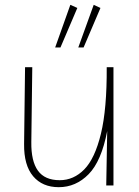

<svg xmlns="http://www.w3.org/2000/svg" viewBox="-20 -770 575 797"><path d="M224 7Q156 7 117.5 -38.5Q79 -84 80 -172L84 -491H114L110 -180Q109 -101 137.5 -61.5Q166 -22 228 -22Q286 -22 330 -67Q374 -112 399 -215Q424 -318 423 -491H451V0H421L425 -226Q401 -101 348 -47Q295 7 224 7ZM327 -573H305L369 -750L397 -737ZM231 -573H209L272 -750L301 -737Z"/></svg>

Font: Livvic Thin
Style: Regular
Weight: 250
Designer: Jacques Le Bailly, Baron von Fonthausen
Version: Version 1.001; ttfautohint (v1.8.2)